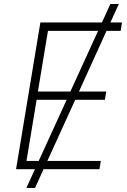

<svg xmlns="http://www.w3.org/2000/svg" viewBox="-20 -839 628 952"><path d="M110.8 92.8 153.3 0H59.6L180.2 -727.5H485.4L527.3 -819.3H569.3L527.3 -727.5H585L578.1 -686H508.3L371.6 -385.3H506.8L500 -344.2H353L214.8 -41H480L473.1 0H195.8L153.8 92.8ZM329.1 -385.3 466.3 -686H217.8L168 -385.3ZM171.9 -41 310.5 -344.2H161.6L111.3 -41Z"/></svg>

Font: Inter Extra Light
Style: Italic
Weight: 200
Italic angle: -9.39999°
Designer: Rasmus Andersson
Foundry: rsms
Version: Version 4.000;git-3c8e0fc